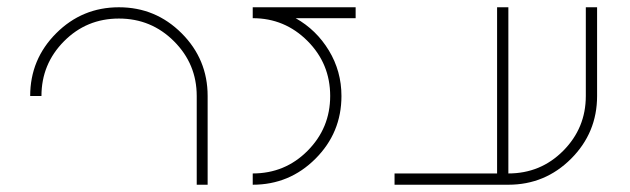

<svg xmlns="http://www.w3.org/2000/svg" viewBox="-20 -752 1732 528"><path d="M551 -488V-244H521V-488Q521 -576 458.5 -638.5Q396 -701 307 -701Q218 -701 156 -638.5Q94 -576 94 -488H63Q63 -589 134.5 -660.5Q206 -732 307 -732Q408 -732 479.5 -660.5Q551 -589 551 -488Z M675 -732H958V-702H793Q850 -670 884.5 -613Q919 -556 919 -488Q919 -387 847.5 -315.5Q776 -244 675 -244V-275Q764 -275 826 -337.5Q888 -400 888 -488Q888 -577 825.5 -639.5Q763 -702 675 -702Z M1591 -732H1622V-488Q1622 -387 1550.5 -315.5Q1479 -244 1378 -244H1347H1065V-275H1347V-732H1378V-275Q1467 -275 1529 -337.5Q1591 -400 1591 -488Z"/></svg>

Font: Neo
Style: Regular
Weight: 400
Version: Version 1.1